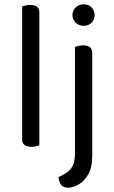

<svg xmlns="http://www.w3.org/2000/svg" viewBox="-20 -678 529 893"><path d="M83 -264 163 -252V-2Q158 0 148 2.5Q138 5 126 5Q105 5 94 -3.5Q83 -12 83 -31ZM163 -214 83 -225V-648Q88 -650 98.5 -652.5Q109 -655 120 -655Q142 -655 152.5 -646.5Q163 -638 163 -619ZM252 146Q276 135 293 123Q310 111 319.5 89.5Q329 68 329 30V-303H409V45Q409 103 389 135.5Q369 168 343 181.5Q317 195 298 195Q273 195 263.5 180.5Q254 166 252 146ZM317 -608Q317 -629 332 -643.5Q347 -658 369 -658Q392 -658 406 -643.5Q420 -629 420 -608Q420 -587 406 -572.5Q392 -558 369 -558Q347 -558 332 -572.5Q317 -587 317 -608ZM409 -214 329 -225V-460Q334 -462 344.5 -464.5Q355 -467 367 -467Q388 -467 398.5 -458.5Q409 -450 409 -430Z"/></svg>

Font: Baloo Paaji 2
Style: Regular
Weight: 400
Designer: Shuchita Grover, Noopur Datye and Ek Type
Foundry: Ek Type
Version: Version 1.700